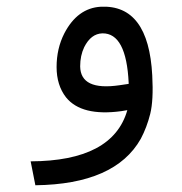

<svg xmlns="http://www.w3.org/2000/svg" viewBox="-20 -328 540 570"><path d="M432 -104Q436 -30 426 10Q416 50 398 84Q322 219 85 222L71 151Q315 150 358 -1L340 2Q222 18 176 -39Q148 -75 148 -129Q148 -184 171 -229Q210 -304 279 -308Q421 -315 432 -104ZM335 -75 362 -79V-82Q355 -230 284 -229Q250 -228 230 -188Q218 -163 218 -131Q219 -58 335 -75Z"/></svg>

Font: Vazir Code
Style: Code
Weight: 400
Foundry: DejaVu fonts team - Redesigned by Saber Rastikerdar
Version: Version 1.1.2